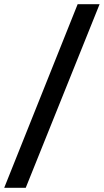

<svg xmlns="http://www.w3.org/2000/svg" viewBox="-88 -730 492 910"><path d="M-68 160 280 -710H384L34 160Z"/></svg>

Font: Source Sans 3 Black
Style: Italic
Weight: 900
Italic angle: -11°
Designer: Paul D. Hunt
Foundry: Adobe
Version: Version 3.052;hotconv 1.1.0;makeotfexe 2.6.0